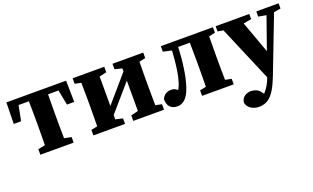

<svg xmlns="http://www.w3.org/2000/svg" viewBox="-79 -886 2491 1527"><g transform="rotate(-20 1167.0 -122.5)"><path d="M22.9 -302.4 26.6 -483.5H531.8L534.9 -302.4H473.3L438.1 -483.5L500.4 -430.6H57.3L120.3 -483.5L85.2 -302.4ZM137.9 0V-46.6L234.3 -66.6H323.4L419.9 -46.6V0ZM196.3 0Q197.3 -23 197.8 -60.4Q198.3 -97.7 198.8 -138.2Q199.3 -178.7 199.3 -210V-273.5Q199.3 -304.8 198.8 -345.3Q198.3 -385.8 197.8 -423.6Q197.3 -461.5 196.3 -483.5H361.4Q360.4 -461.5 359.9 -423.6Q359.4 -385.8 358.9 -345.3Q358.4 -304.8 358.4 -273.5V-210Q358.4 -178.7 358.9 -138.2Q359.4 -97.7 359.9 -60.4Q360.4 -23 361.4 0Z M587.1 0V-46.6L684.1 -66.6H765.8L854.8 -46.6V0ZM924.6 0V-46.6L1006.1 -66.6H1088.2L1184.5 -46.6V0ZM638.4 0Q639.4 -23 639.9 -60.4Q640.4 -97.7 640.9 -138.2Q641.4 -178.7 641.4 -210V-273.5Q641.4 -304.8 640.9 -345.3Q640.4 -385.8 639.9 -423.6Q639.4 -461.5 638.4 -483.5H793.9V0ZM749.3 -45.5 701.4 -92.4H723.6L874.2 -267L1024.1 -440.9L1067.1 -392.2H1049.1L899.4 -218.5ZM985.8 0V-483.5H1133.2Q1132.2 -461.5 1131.7 -423.6Q1131.2 -385.8 1130.7 -345.3Q1130.2 -304.8 1130.2 -273.5V-210Q1130.2 -178.7 1130.7 -138.2Q1131.2 -97.7 1131.7 -60.4Q1132.2 -23 1133.2 0ZM587.1 -436.9V-483.5H854.8V-436.9L766.4 -416.9H684.6ZM924.6 -436.9V-483.5H1184.5V-436.9L1088.7 -416.9H1006.7Z M1294.8 11.6Q1258 11.6 1235.5 -10.1Q1212.9 -31.7 1212.9 -78.5Q1223 -103 1243 -116.4Q1263 -129.7 1291.1 -129.7Q1315.4 -129.7 1333.8 -116.4Q1352.2 -103.1 1368.1 -82.1V-69.5H1326V-84.9Q1340.1 -100.4 1350.5 -119.5Q1360.8 -138.6 1368.8 -166.2Q1381.3 -205.8 1388.9 -255.7Q1396.5 -305.7 1401.3 -363.5Q1406.1 -421.4 1408.3 -483.5H1462.8Q1461.8 -435.5 1459 -389.1Q1456.2 -342.8 1451.1 -299Q1445.9 -255.2 1438.4 -213.1Q1430.9 -171 1419.5 -130.5Q1404.5 -77.8 1385.2 -46.4Q1366 -15.1 1343.1 -1.8Q1320.2 11.6 1294.8 11.6ZM1333.6 -436.9V-483.5H1443.8V-416.9H1424.5ZM1437.5 -430.6V-483.5H1640.8V-430.6ZM1507 0V-46.6L1604.5 -66.6H1679.2L1774.6 -46.6V0ZM1558.3 0Q1559.3 -23 1559.8 -60.4Q1560.3 -97.7 1560.8 -138.2Q1561.3 -178.7 1561.3 -210V-273.5Q1561.3 -304.8 1560.8 -345.3Q1560.3 -385.8 1559.8 -423.6Q1559.3 -461.5 1558.3 -483.5H1723.3Q1722.3 -461.5 1721.8 -423.6Q1721.3 -385.8 1720.8 -345.3Q1720.3 -304.8 1720.3 -273.5V-210Q1720.3 -178.7 1720.8 -138.2Q1721.3 -97.7 1721.8 -60.4Q1722.3 -23 1723.3 0ZM1640.8 -416.9V-483.5H1774.6V-436.9L1679.2 -416.9Z M1904 237.3Q1877.6 237.3 1854.5 227.3Q1831.4 217.4 1817.1 200.2Q1802.8 182.9 1800.7 161.8Q1807.1 128.4 1830.5 112.8Q1853.9 97.2 1883.3 97.2Q1903.3 97.2 1926.3 105.7Q1949.3 114.2 1969.3 143.7L2000.3 189.2L1962.7 206.5L1932.2 189.2Q1956 174.3 1977 152Q1997.9 129.8 2015.2 101Q2032.5 72.3 2043.8 38.7L2070.4 -37L2074.1 -48.3L2162 -298L2227.4 -483.5H2293L2091.3 40.9Q2066.8 104.8 2041.3 148.4Q2015.9 192 1983.3 214.7Q1950.7 237.3 1904 237.3ZM2054.5 62.9 1822.6 -483.5H1994.6L2121.7 -132.9L2128.7 -112.2ZM1797.6 -439.7V-483.5H2082.2V-440.1L1992.5 -424H1888.3ZM2141.8 -439.7V-483.5H2330.4V-439.7L2244.5 -424.7H2225.2Z"/></g></svg>

Font: Source Serif 4 Variable
Style: Regular
Weight: 400
Designer: Frank Grießhammer
Foundry: Adobe
Version: Version 4.005;hotconv 1.1.0;makeotfexe 2.6.0